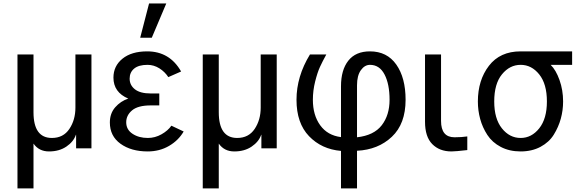

<svg xmlns="http://www.w3.org/2000/svg" viewBox="-20 -850 3303 1100"><path d="M80.1 229.5V-538.1H171.9V-207Q171.9 -59.6 277.3 -59.6Q342.8 -59.6 377.4 -111.3Q412.1 -163.1 412.1 -233.4V-538.1H503.9V0H416V-78.1H415Q401.4 -38.1 360.4 -10.3Q319.3 17.6 260.7 17.6Q203.1 17.6 171.9 -27.3V229.5Z M609.4 -148.4Q609.4 -200.2 640.1 -235.4Q670.9 -270.5 714.8 -285.2Q629.9 -321.3 629.9 -405.3Q629.9 -471.7 681.6 -513.7Q733.4 -555.7 823.2 -555.7Q952.1 -555.7 1017.6 -440.4L944.3 -408.2Q924.8 -438.5 893.1 -458.5Q861.3 -478.5 825.2 -478.5Q774.4 -478.5 748.5 -457Q722.7 -435.5 722.7 -399.4Q722.7 -362.3 752.9 -338.4Q783.2 -314.5 843.8 -314.5H892.6V-246.1H843.8Q770.5 -246.1 736.8 -217.8Q703.1 -189.5 703.1 -149.4Q703.1 -107.4 739.3 -83.5Q775.4 -59.6 827.1 -59.6Q868.2 -59.6 905.3 -80.6Q942.4 -101.6 961.9 -129.9L1032.2 -96.7Q1002.9 -45.9 948.7 -14.2Q894.5 17.6 826.2 17.6Q731.4 17.6 670.4 -26.4Q609.4 -70.3 609.4 -148.4ZM783.2 -633.8 834 -830.1H932.6L849.6 -633.8Z M1141.6 229.5V-538.1H1233.4V-207Q1233.4 -59.6 1338.9 -59.6Q1404.3 -59.6 1439 -111.3Q1473.6 -163.1 1473.6 -233.4V-538.1H1565.4V0H1477.5V-78.1H1476.6Q1462.9 -38.1 1421.9 -10.3Q1380.9 17.6 1322.3 17.6Q1264.6 17.6 1233.4 -27.3V229.5Z M1678.7 -278.3Q1678.7 -412.1 1755.9 -538.1H1849.6Q1827.1 -497.1 1813 -466.3Q1798.8 -435.5 1785.6 -383.3Q1772.5 -331.1 1772.5 -278.3Q1772.5 -190.4 1814.5 -132.3Q1856.4 -74.2 1933.6 -64.5V-355.5Q1933.6 -449.2 1975.6 -502.4Q2017.6 -555.7 2099.6 -555.7Q2197.3 -555.7 2250.5 -480Q2303.7 -404.3 2303.7 -278.3Q2303.7 -140.6 2225.1 -66.4Q2146.5 7.8 2025.4 13.7V229.5H1933.6V14.6Q1822.3 4.9 1750.5 -69.8Q1678.7 -144.5 1678.7 -278.3ZM2025.4 -63.5Q2122.1 -74.2 2167 -132.3Q2211.9 -190.4 2211.9 -278.3Q2211.9 -368.2 2183.1 -423.3Q2154.3 -478.5 2099.6 -478.5Q2069.3 -478.5 2047.4 -447.8Q2025.4 -417 2025.4 -361.3Z M2415 -152.3V-538.1H2506.8V-157.2Q2506.8 -63.5 2584 -63.5Q2625 -63.5 2657.2 -68.4V9.8Q2589.8 17.6 2566.4 17.6Q2498 17.6 2456.5 -24.4Q2415 -66.4 2415 -152.3Z M2717.8 -268.6Q2717.8 -390.6 2781.2 -473.1Q2844.7 -555.7 2962.9 -555.7H3257.8V-478.5H3134.8Q3165 -449.2 3185.5 -391.6Q3206.1 -334 3206.1 -268.6Q3206.1 -217.8 3192.9 -169.9Q3179.7 -122.1 3152.8 -78.6Q3126 -35.2 3076.7 -8.8Q3027.3 17.6 2962.9 17.6Q2898.4 17.6 2849.1 -8.3Q2799.8 -34.2 2772 -77.1Q2744.1 -120.1 2731 -168.5Q2717.8 -216.8 2717.8 -268.6ZM2811.5 -268.6Q2811.5 -169.9 2855.5 -114.7Q2899.4 -59.6 2962.9 -59.6Q3025.4 -59.6 3069.3 -114.7Q3113.3 -169.9 3113.3 -268.6Q3113.3 -369.1 3069.3 -423.8Q3025.4 -478.5 2962.9 -478.5Q2900.4 -478.5 2856 -424.3Q2811.5 -370.1 2811.5 -268.6Z"/></svg>

Font: Gothic A1 Medium
Style: Regular
Weight: 500
Designer: HanYang I&C Co.,Ltd.
Foundry: HanYang I&C Co.,Ltd.
Version: Version 2.50